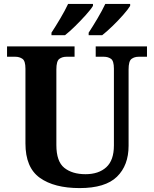

<svg xmlns="http://www.w3.org/2000/svg" viewBox="-20 -951 787 981"><path d="M387 10Q257 10 183.5 -42.5Q110 -95 110 -218V-600Q110 -640 94.5 -650.5Q79 -661 59 -661H16V-714H361V-661H319Q298 -661 283 -650Q268 -639 268 -596V-210Q268 -126 308.5 -93.5Q349 -61 417 -61Q484 -61 523 -96.5Q562 -132 562 -208V-600Q562 -640 547 -650.5Q532 -661 511 -661H469V-714H731V-661H688Q667 -661 652 -650Q637 -639 637 -596V-206Q637 -106 577.5 -48Q518 10 387 10ZM433 -784Q454 -816 478 -856.5Q502 -897 518 -931H645V-921Q635 -904 609.5 -875Q584 -846 554.5 -817.5Q525 -789 502 -771H433ZM243 -784Q264 -816 288 -856.5Q312 -897 328 -931H455V-921Q445 -904 419 -875Q393 -846 364 -817.5Q335 -789 312 -771H243Z"/></svg>

Font: Noto Naskh Arabic
Style: Bold
Weight: 700
Designer: Monotype Design Team, David Williams, Mohamad Dakak and Nizar Qandah
Foundry: Monotype Imaging Inc.
Version: Version 2.016